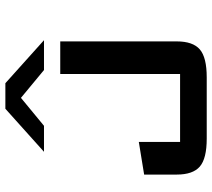

<svg xmlns="http://www.w3.org/2000/svg" viewBox="-57 -721 778 704"><g transform="rotate(-90 332.0 -369.0)"><path d="M427.2 -596.7 325.2 -681.2 222.7 -596.7H127.4L285.2 -738.3H378.9L536.6 -596.7ZM532.2 -537.1V-109.9Q532.2 -50.8 502.9 -25.4Q473.6 0 400.4 0H175.8Q102.5 0 73.2 -25.4Q43.9 -50.8 43.9 -109.9V-229.5L163.6 -249V-97.7H412.6V-537.1Z"/></g></svg>

Font: Squarish Sans CT
Style: RegularSC
Weight: 400
Version: Version 0.9